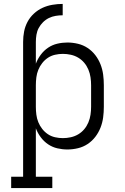

<svg xmlns="http://www.w3.org/2000/svg" viewBox="-20 -755 640 980"><path d="M37 205V147H98V-541Q98 -568 103 -594Q108 -620 120.5 -643.5Q133 -667 153 -685.5Q173 -704 197 -715Q221 -726 247.5 -730.5Q274 -735 300 -735V-677Q282 -677 264 -674Q246 -671 229.5 -663Q213 -655 199.5 -641.5Q186 -628 177.5 -612Q169 -596 166 -577.5Q163 -559 163 -541V-430Q172 -454 188 -475.5Q204 -497 225.5 -511.5Q247 -526 272.5 -532Q298 -538 324 -538Q351 -538 378 -531.5Q405 -525 427.5 -510Q450 -495 466.5 -473.5Q483 -452 493 -426.5Q503 -401 506.5 -374Q510 -347 510 -320V-210Q510 -183 506.5 -156Q503 -129 493 -103.5Q483 -78 466.5 -56.5Q450 -35 427.5 -20Q405 -5 378 1.5Q351 8 324 8Q298 8 272.5 2Q247 -4 225.5 -18.5Q204 -33 188 -54.5Q172 -76 163 -100V147H247V205ZM301 -50Q321 -50 341.5 -54.5Q362 -59 379.5 -69.5Q397 -80 410 -95.5Q423 -111 431 -130Q439 -149 442 -169.5Q445 -190 445 -210V-320Q445 -340 442 -360.5Q439 -381 431 -400Q423 -419 410 -434.5Q397 -450 379.5 -460.5Q362 -471 341.5 -475.5Q321 -480 301 -480Q281 -480 261 -475.5Q241 -471 224.5 -460Q208 -449 195.5 -433Q183 -417 175.5 -398.5Q168 -380 165.5 -360Q163 -340 163 -320V-210Q163 -190 165.5 -170Q168 -150 175.5 -131.5Q183 -113 195.5 -97Q208 -81 224.5 -70Q241 -59 261 -54.5Q281 -50 301 -50Z"/></svg>

Font: Iosevka Curly Slab LtEx
Style: Regular
Weight: 300
Width: 7
Monospace: yes
Designer: Belleve Invis
Foundry: Belleve Invis
Version: Version 11.1.0; ttfautohint (v1.8.3)